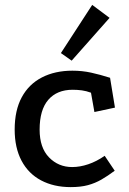

<svg xmlns="http://www.w3.org/2000/svg" viewBox="-20 -748 526 785"><path d="M352 -369Q333 -376 315 -378.5Q297 -381 277 -381Q213 -381 177.5 -340Q142 -299 142 -218Q142 -144 180.5 -104.5Q219 -65 275 -65Q307 -65 341 -76.5Q375 -88 408 -111L449 -50Q421 -29 395 -14Q369 1 339.5 9Q310 17 269 17Q200 17 148 -10.5Q96 -38 68 -91Q40 -144 40 -218Q40 -297 69 -350.5Q98 -404 151.5 -431.5Q205 -459 276 -459Q316 -459 352.5 -451Q389 -443 430 -430L450 -308L366 -290ZM357 -728 428 -675 273 -500 229 -531Z"/></svg>

Font: Podkova SemiBold
Style: Regular
Weight: 600
Designer: Ilya Yudin
Foundry: Cyreal (www.cyreal.org)
Version: Version 2.103